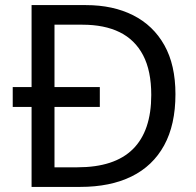

<svg xmlns="http://www.w3.org/2000/svg" viewBox="-20 -734 770 754"><path d="M317 -714Q424 -714 503 -674Q582 -634 625.5 -556.5Q669 -479 669 -364Q669 -244 624.5 -163Q580 -82 496.5 -41Q413 0 295 0H104V-314H30V-392H104V-714ZM304 -637H194V-392H372V-314H194V-77H284Q430 -77 502 -148.5Q574 -220 574 -361Q574 -456 542 -517Q510 -578 450 -607.5Q390 -637 304 -637Z"/></svg>

Font: Noto Sans Gujarati
Style: Regular
Weight: 400
Designer: Jelle Bosma - Monotype Design Team, Universal Thirst
Foundry: Monotype Imaging Inc.
Version: Version 2.102